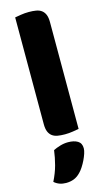

<svg xmlns="http://www.w3.org/2000/svg" viewBox="-138 -706 557 1007"><g transform="rotate(-15 140.0 -202.5)"><path d="M225 -1Q214 1 192.5 4.5Q171 8 149 8Q127 8 109.5 5Q92 2 80 -7Q68 -16 61.5 -31.5Q55 -47 55 -72V-652Q66 -654 87.5 -657.5Q109 -661 131 -661Q153 -661 170.5 -658Q188 -655 200 -646Q212 -637 218.5 -621.5Q225 -606 225 -581ZM168 223Q151 241 131.5 248.5Q112 256 89 256Q51 256 25 233Q46 191 56.5 151.5Q67 112 72 73Q88 65 109.5 58.5Q131 52 153 52Q185 52 205 64Q225 76 225 104Q225 116 219.5 132.5Q214 149 206 165.5Q198 182 188 197.5Q178 213 168 223Z"/></g></svg>

Font: Baloo Paaji
Style: Regular
Weight: 400
Designer: Shuchita Grover and Ek Type
Foundry: Ek Type
Version: Version 1.443;PS 1.000;hotconv 16.6.51;makeotf.lib2.5.65220;